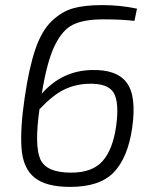

<svg xmlns="http://www.w3.org/2000/svg" viewBox="-20 -722 607 754"><path d="M518 -688 508 -640Q458 -646 386 -646Q309 -646 266.5 -625Q224 -604 194 -541Q164 -478 144 -354Q223 -444 339 -447Q438 -450 477.5 -397.5Q517 -345 499 -219Q482 -103 427 -45.5Q372 12 256 12Q160 12 115 -25Q70 -62 64.5 -140Q59 -218 77 -339Q94 -456 119 -529Q144 -602 183.5 -639.5Q223 -677 267.5 -689.5Q312 -702 382 -702Q452 -702 518 -688ZM325 -393Q275 -391 231.5 -370Q188 -349 135 -293Q115 -151 138 -97.5Q161 -44 259 -44Q343 -44 383 -89.5Q423 -135 436 -226Q449 -319 426.5 -357.5Q404 -396 325 -393Z"/></svg>

Font: Exo 2.0 Light
Style: Italic
Weight: 300
Italic angle: -8°
Designer: Natanael Gama
Version: Version 1.001;PS 001.001;hotconv 1.0.70;makeotf.lib2.5.58329